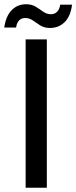

<svg xmlns="http://www.w3.org/2000/svg" viewBox="-49 -886 360 906"><path d="M72 0V-700H172V0ZM187 -754Q160 -754 141 -766Q122 -778 106 -789.5Q90 -801 69 -801Q53 -801 41.5 -790Q30 -779 27 -756H-29Q-21 -811 6.5 -838.5Q34 -866 74 -866Q101 -866 119.5 -854.5Q138 -843 154.5 -831Q171 -819 192 -819Q209 -819 220.5 -830.5Q232 -842 235 -864H291Q284 -809 256 -781.5Q228 -754 187 -754Z"/></svg>

Font: DMSans_18ptMedium
Style: Regular
Weight: 500
Designer: Colophon Foundry, Jonny Pinhorn
Foundry: Colophon Foundry
Version: Version 4.004;gftools[0.9.30]